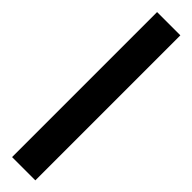

<svg xmlns="http://www.w3.org/2000/svg" viewBox="12 -267 455 455"><g transform="rotate(-45 240.0 -39.0)"><path d="M-3 0V-78H483V0Z"/></g></svg>

Font: Inclusive Sans
Style: Regular
Weight: 400
Designer: Olivia King
Foundry: Olivia King
Version: Version 2.004